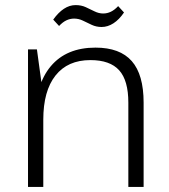

<svg xmlns="http://www.w3.org/2000/svg" viewBox="-20 -734 664 754"><path d="M484 -331Q484 -418 448 -458Q412 -498 335 -498Q246 -498 198 -437.5Q150 -377 150 -264L118 -199V-264Q118 -401 179.5 -474Q241 -547 355 -547Q451 -547 497.5 -494Q544 -441 544 -331V0H484ZM90 -540H125L150 -357V0H90ZM189 -657Q209 -685 231 -699.5Q253 -714 277 -714Q299 -714 316.5 -706Q334 -698 351 -689.5Q368 -681 385 -681Q401 -681 415.5 -688Q430 -695 444 -710L467 -685Q448 -657 425.5 -642.5Q403 -628 379 -628Q358 -628 340 -636.5Q322 -645 305.5 -653Q289 -661 271 -661Q255 -661 240.5 -654Q226 -647 212 -632Z"/></svg>

Font: Pathway Extreme 8pt Thin
Style: Regular
Weight: 100
Version: Version 1.001;gftools[0.9.26]